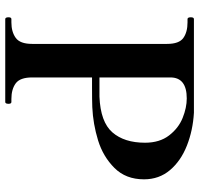

<svg xmlns="http://www.w3.org/2000/svg" viewBox="-34 -744 777 750"><g transform="rotate(90 355.0 -368.5)"><path d="M680 -542Q680 -471 635.5 -426.5Q591 -382 527.5 -362.5Q464 -343 398 -340Q371 -339 321 -339H282V-105Q282 -58 305 -41Q328 -24 366 -24H378Q385 -24 385 -13Q385 0 378 0H54Q47 0 47 -13Q47 -24 54 -24H67Q104 -24 127.5 -41Q151 -58 151 -105V-632Q151 -679 128 -695.5Q105 -712 67 -712H54Q47 -712 47 -725Q47 -737 54 -737H308H420Q489 -733 548.5 -709.5Q608 -686 644 -643.5Q680 -601 680 -542ZM537 -546Q537 -603 508.5 -640Q480 -677 440 -693Q400 -709 364 -709Q282 -709 282 -645V-368H307H357Q456 -372 496.5 -418.5Q537 -465 537 -546Z"/></g></svg>

Font: Shippori Mincho
Style: Bold
Weight: 700
Designer: FONTDASU
Foundry: FONTDASU / Google Inc. / but / Adobe
Version: Version 3.110; ttfautohint (v1.8.3)